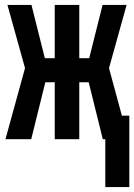

<svg xmlns="http://www.w3.org/2000/svg" viewBox="-20 -562 542 775"><path d="M2 0H106L163 -230H201V0H300V-230H338L395 0H405V193H502V-95H472L420 -287L491 -542H394L340 -327H300V-542H201V-327H161L107 -542H10L81 -287Z"/></svg>

Font: Noto Sans Mono ExtraCondensed SemiBold
Style: Regular
Weight: 600
Width: 2
Designer: Monotype Design Team
Foundry: Monotype Imaging Inc.
Version: Version 2.014